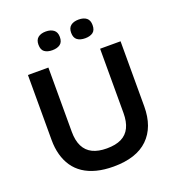

<svg xmlns="http://www.w3.org/2000/svg" viewBox="-154 -985 1027 1120"><g transform="rotate(-20 359.5 -425.0)"><path d="M360 13Q302 13 255.5 1Q209 -11 174.5 -34Q140 -57 117.5 -90Q95 -123 83.5 -165Q72 -207 72 -256V-660H199V-261Q199 -207 217 -171Q235 -135 270.5 -117.5Q306 -100 359 -100Q414 -100 449.5 -117.5Q485 -135 502.5 -171Q520 -207 520 -261V-660H647V-256Q647 -128 574.5 -57.5Q502 13 360 13ZM460 -747Q429 -747 411 -760.5Q393 -774 393 -805Q393 -835 411 -849Q429 -863 460 -863Q491 -863 508.5 -849Q526 -835 526 -805Q526 -773 508 -760Q490 -747 460 -747ZM256 -747Q226 -747 208 -760Q190 -773 190 -805Q190 -835 208 -849Q226 -863 256 -863Q286 -863 304.5 -849Q323 -835 323 -805Q323 -774 305 -760.5Q287 -747 256 -747Z"/></g></svg>

Font: Bricolage Grotesque 18pt SemiBold
Style: Regular
Weight: 600
Version: Version 1.001;gftools[0.9.33.dev8+g029e19f]